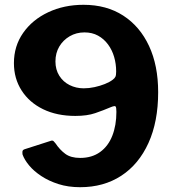

<svg xmlns="http://www.w3.org/2000/svg" viewBox="-20 -771 724 800"><path d="M314 9Q264 9 223.5 -4Q183 -17 152 -37.5Q121 -58 101.5 -81.5Q82 -105 74 -127Q73 -133 73.5 -139.5Q74 -146 82 -149L191 -184Q199 -187 203.5 -182.5Q208 -178 211 -174Q229 -147 252 -130Q275 -113 314 -113Q363 -113 397 -137.5Q431 -162 448 -205.5Q465 -249 465 -305Q465 -324 461.5 -327.5Q458 -331 443 -325Q410 -311 376.5 -299.5Q343 -288 294 -288Q217 -288 159.5 -316Q102 -344 70 -394Q38 -444 38 -508Q38 -579 76.5 -634Q115 -689 181 -720Q247 -751 328 -751Q424 -751 493.5 -706Q563 -661 601 -579.5Q639 -498 639 -387Q639 -264 598.5 -175Q558 -86 485 -38.5Q412 9 314 9ZM329 -403Q351 -403 374 -408Q397 -413 417 -421Q437 -429 450 -439Q458 -445 461 -451.5Q464 -458 464 -473Q464 -505 455.5 -534Q447 -563 430 -586Q413 -609 388.5 -622.5Q364 -636 332 -636Q298 -636 270.5 -620Q243 -604 227 -577Q211 -550 211 -515Q211 -481 227 -455.5Q243 -430 270 -416.5Q297 -403 329 -403Z"/></svg>

Font: Libre Franklin Thin
Style: Bold
Weight: 700
Version: Version 3.000